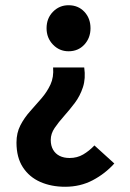

<svg xmlns="http://www.w3.org/2000/svg" viewBox="-20 -527 497 734"><path d="M229 187Q176 187 134 168.5Q92 150 67.5 112.5Q43 75 43 18Q43 -19 58 -48Q73 -77 95.5 -102Q118 -127 139 -151.5Q160 -176 173 -204Q186 -232 183 -269H302Q308 -227 297 -193.5Q286 -160 266 -133.5Q246 -107 225 -83.5Q204 -60 189 -38Q174 -16 174 8Q174 30 183 45.5Q192 61 208 69Q224 77 246 77Q275 77 298 63.5Q321 50 341 29L417 98Q382 137 334.5 162Q287 187 229 187ZM242 -331Q207 -331 182.5 -356.5Q158 -382 158 -419Q158 -457 182.5 -482Q207 -507 242 -507Q279 -507 302.5 -482Q326 -457 326 -419Q326 -382 302.5 -356.5Q279 -331 242 -331Z"/></svg>

Font: Assistant ExtraLight
Style: Bold
Weight: 700
Version: Version 3.000